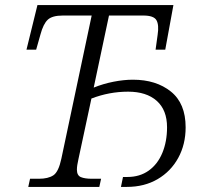

<svg xmlns="http://www.w3.org/2000/svg" viewBox="-20 -734 806 754"><path d="M91 0 98 -32H133Q169 -32 189.5 -45.5Q210 -59 221 -111L340 -673H227Q185 -673 167.5 -656.5Q150 -640 139 -599L122 -539H84L127 -714H661L629 -539H591L599 -597Q605 -636 594.5 -654.5Q584 -673 543 -673H408L348 -390Q385 -405 425.5 -413Q466 -421 502 -421Q593 -421 651 -374.5Q709 -328 709 -234Q709 -167 680 -114Q651 -61 599 -30.5Q547 0 478 0H455L463 -39H480Q529 -39 564 -64Q599 -89 617.5 -133.5Q636 -178 636 -234Q636 -302 595.5 -338Q555 -374 483 -374Q409 -374 339 -347L288 -109Q282 -83 282 -68Q282 -45 297.5 -38.5Q313 -32 341 -32H377L370 0Z"/></svg>

Font: Noto Serif Light
Style: Italic
Weight: 300
Italic angle: -12°
Designer: Monotype Design Team
Foundry: Monotype Imaging Inc.
Version: Version 2.013